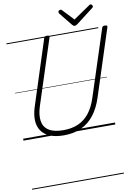

<svg xmlns="http://www.w3.org/2000/svg" viewBox="-171 -1380 1411 2003"><g transform="rotate(-10 534.5 -379.0)"><path d="M427 19Q338 19 278.5 -6Q219 -31 188 -77Q157 -123 154.5 -186.5Q152 -250 177 -328L399 -1016Q402 -1026 409 -1030.5Q416 -1035 432 -1035Q446 -1035 452.5 -1030.5Q459 -1026 455 -1015L230 -322Q202 -234 212.5 -169Q223 -104 277 -69.5Q331 -35 431 -35Q521 -35 589.5 -65.5Q658 -96 706.5 -158.5Q755 -221 785 -315L1013 -1016Q1016 -1026 1022.5 -1030.5Q1029 -1035 1045 -1035Q1074 -1035 1068 -1015L840 -311Q805 -201 747.5 -127.5Q690 -54 610.5 -17.5Q531 19 427 19ZM934 -1278Q943 -1278 949.5 -1270.5Q956 -1263 956 -1256Q956 -1250 954 -1246.5Q952 -1243 947 -1239L766 -1100Q756 -1093 749 -1090Q742 -1087 734 -1087Q727 -1087 722 -1090.5Q717 -1094 710 -1101L597 -1241Q595 -1246 593.5 -1250Q592 -1254 592 -1258Q592 -1267 600.5 -1272.5Q609 -1278 616 -1278Q623 -1278 626.5 -1275Q630 -1272 635 -1267L744 -1152L913 -1267Q920 -1272 924 -1275Q928 -1278 934 -1278ZM0 510H973V520H0ZM0 -20H973V0H0ZM0 -505H973V-500H0ZM0 -1030H973V-1020H0Z"/></g></svg>

Font: Playwrite CO Guides
Style: Regular
Weight: 400
Designer: Veronika Burian, José Scaglione
Foundry: TypeTogether
Version: Version 1.003